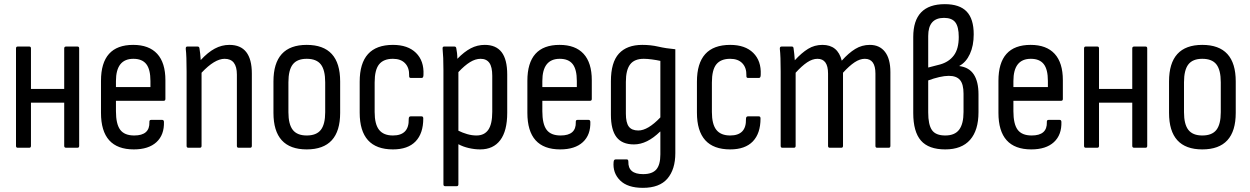

<svg xmlns="http://www.w3.org/2000/svg" viewBox="-20 -711 6014 924"><path d="M65 0Q57 0 57 -9V-478Q57 -487 65 -487H121Q129 -487 129 -478V-283H289V-478Q289 -487 298 -487H353Q361 -487 361 -478V-9Q361 0 353 0H298Q289 0 289 -9V-217H129V-9Q129 0 121 0Z M624 8Q466 8 466 -168V-322Q466 -495 621 -495Q697 -495 736.5 -452Q776 -409 776 -325V-235Q776 -226 768 -226H538V-176Q538 -114 558.5 -86.5Q579 -59 626 -59Q701 -59 699 -123Q698 -134 707 -134H761Q768 -134 769 -125Q771 -62 733 -27Q695 8 624 8ZM538 -292H704V-321Q704 -377 684 -402.5Q664 -428 622 -428Q538 -428 538 -321Z M886 0Q878 0 878 -9V-366Q878 -403 877 -431.5Q876 -460 874 -475Q873 -487 881 -487H931Q939 -487 940 -478Q942 -467 943.5 -452Q945 -437 946 -422Q980 -459 1013.5 -477Q1047 -495 1084 -495Q1192 -495 1192 -357V-9Q1192 0 1184 0H1128Q1120 0 1120 -9V-352Q1120 -428 1061 -428Q1013 -428 950 -361V-9Q950 0 942 0Z M1456 8Q1296 8 1296 -168V-319Q1296 -495 1456 -495Q1617 -495 1617 -319V-168Q1617 8 1456 8ZM1456 -59Q1503 -59 1524 -86Q1545 -113 1545 -171V-315Q1545 -374 1524 -401Q1503 -428 1456 -428Q1410 -428 1389 -401Q1368 -374 1368 -315V-171Q1368 -113 1389 -86Q1410 -59 1456 -59Z M1871 8Q1711 8 1711 -169V-318Q1711 -495 1871 -495Q1943 -495 1982 -456.5Q2021 -418 2018 -352Q2018 -336 2010 -336H1956Q1948 -336 1949 -348Q1950 -385 1929.5 -406.5Q1909 -428 1871 -428Q1826 -428 1804.5 -401.5Q1783 -375 1783 -314V-172Q1783 -113 1804.5 -86Q1826 -59 1871 -59Q1949 -59 1947 -138Q1947 -151 1956 -151H2009Q2017 -151 2017 -141Q2017 -69 1980 -30.5Q1943 8 1871 8Z M2122 185Q2114 185 2114 176V-374Q2114 -406 2113 -431.5Q2112 -457 2110 -476Q2109 -487 2117 -487H2167Q2175 -487 2176 -478Q2178 -469 2179.5 -455.5Q2181 -442 2181 -428Q2214 -462 2245.5 -478.5Q2277 -495 2313 -495Q2367 -495 2394 -460Q2421 -425 2421 -352V-168Q2421 -81 2387.5 -36.5Q2354 8 2291 8Q2264 8 2236 1.5Q2208 -5 2186 -17V176Q2186 185 2178 185ZM2293 -428Q2268 -428 2242 -412Q2216 -396 2186 -364V-82Q2206 -72 2228.5 -65.5Q2251 -59 2273 -59Q2311 -59 2330 -86.5Q2349 -114 2349 -173V-346Q2349 -389 2335 -408.5Q2321 -428 2293 -428Z M2676 8Q2518 8 2518 -168V-322Q2518 -495 2673 -495Q2749 -495 2788.5 -452Q2828 -409 2828 -325V-235Q2828 -226 2820 -226H2590V-176Q2590 -114 2610.5 -86.5Q2631 -59 2678 -59Q2753 -59 2751 -123Q2750 -134 2759 -134H2813Q2820 -134 2821 -125Q2823 -62 2785 -27Q2747 8 2676 8ZM2590 -292H2756V-321Q2756 -377 2736 -402.5Q2716 -428 2674 -428Q2590 -428 2590 -321Z M3074 193Q3000 193 2964 157Q2928 121 2933 68Q2934 60 2937 58Q2940 56 2945 56H2996Q3004 56 3004 67Q3002 127 3075 127Q3119 127 3138.5 104.5Q3158 82 3158 32V-18Q3158 -35 3158 -49Q3158 -63 3158 -77L3157 -78Q3094 -16 3031 -16Q2974 -16 2947 -51Q2920 -86 2920 -159V-320Q2920 -411 2958.5 -453Q2997 -495 3071 -495Q3112 -495 3148.5 -486.5Q3185 -478 3230 -474V26Q3230 104 3192 148.5Q3154 193 3074 193ZM3052 -83Q3098 -83 3158 -146V-418Q3140 -422 3117.5 -425Q3095 -428 3078 -428Q3033 -428 3012.5 -401Q2992 -374 2992 -317V-164Q2992 -121 3006 -102Q3020 -83 3052 -83Z M3494 8Q3334 8 3334 -169V-318Q3334 -495 3494 -495Q3566 -495 3605 -456.5Q3644 -418 3641 -352Q3641 -336 3633 -336H3579Q3571 -336 3572 -348Q3573 -385 3552.5 -406.5Q3532 -428 3494 -428Q3449 -428 3427.5 -401.5Q3406 -375 3406 -314V-172Q3406 -113 3427.5 -86Q3449 -59 3494 -59Q3572 -59 3570 -138Q3570 -151 3579 -151H3632Q3640 -151 3640 -141Q3640 -69 3603 -30.5Q3566 8 3494 8Z M3745 0Q3737 0 3737 -9V-366Q3737 -442 3733 -475Q3732 -487 3741 -487H3791Q3798 -487 3799 -479Q3801 -464 3802.5 -450.5Q3804 -437 3805 -421Q3838 -457 3869 -476Q3900 -495 3938 -495Q4012 -495 4031 -419Q4064 -456 4096 -475.5Q4128 -495 4166 -495Q4213 -495 4239 -461.5Q4265 -428 4265 -364V-9Q4265 0 4257 0H4201Q4193 0 4193 -9V-357Q4193 -428 4142 -428Q4118 -428 4092.5 -411Q4067 -394 4037 -361V-9Q4037 0 4029 0H3973Q3965 0 3965 -9V-357Q3965 -428 3914 -428Q3890 -428 3864.5 -411Q3839 -394 3809 -361V-9Q3809 0 3801 0Z M4529 8Q4449 8 4412 -34.5Q4375 -77 4375 -167V-533Q4375 -691 4527 -691Q4598 -691 4632 -655.5Q4666 -620 4666 -546Q4666 -491 4647.5 -451Q4629 -411 4597 -394V-393Q4644 -387 4666.5 -352.5Q4689 -318 4689 -257V-171Q4689 -84 4648.5 -38Q4608 8 4529 8ZM4447 -386 4505 -401Q4547 -413 4570.5 -444.5Q4594 -476 4594 -533Q4594 -582 4577.5 -603.5Q4561 -625 4523 -625Q4447 -625 4447 -538ZM4529 -59Q4575 -59 4596 -87Q4617 -115 4617 -172V-260Q4617 -306 4600 -326Q4583 -346 4546 -346Q4526 -346 4500 -340Q4474 -334 4447 -324V-170Q4447 -111 4465 -85Q4483 -59 4529 -59Z M4943 8Q4785 8 4785 -168V-322Q4785 -495 4940 -495Q5016 -495 5055.5 -452Q5095 -409 5095 -325V-235Q5095 -226 5087 -226H4857V-176Q4857 -114 4877.5 -86.5Q4898 -59 4945 -59Q5020 -59 5018 -123Q5017 -134 5026 -134H5080Q5087 -134 5088 -125Q5090 -62 5052 -27Q5014 8 4943 8ZM4857 -292H5023V-321Q5023 -377 5003 -402.5Q4983 -428 4941 -428Q4857 -428 4857 -321Z M5205 0Q5197 0 5197 -9V-478Q5197 -487 5205 -487H5261Q5269 -487 5269 -478V-283H5429V-478Q5429 -487 5438 -487H5493Q5501 -487 5501 -478V-9Q5501 0 5493 0H5438Q5429 0 5429 -9V-217H5269V-9Q5269 0 5261 0Z M5766 8Q5606 8 5606 -168V-319Q5606 -495 5766 -495Q5927 -495 5927 -319V-168Q5927 8 5766 8ZM5766 -59Q5813 -59 5834 -86Q5855 -113 5855 -171V-315Q5855 -374 5834 -401Q5813 -428 5766 -428Q5720 -428 5699 -401Q5678 -374 5678 -315V-171Q5678 -113 5699 -86Q5720 -59 5766 -59Z"/></svg>

Font: Sofia Sans Cond
Style: Regular
Weight: 400
Width: 3
Designer: Botio Nikoltchev, Ani Petrova
Foundry: lettersoup
Version: Version 4.100; ttfautohint (v1.8.3)